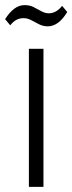

<svg xmlns="http://www.w3.org/2000/svg" viewBox="-39 -731 283 751"><path d="M131 -540V0H74V-540ZM-19 -656Q-2 -683 17 -697Q36 -711 57 -711Q77 -711 92 -703.5Q107 -696 122 -687.5Q137 -679 152 -679Q166 -679 179 -686Q192 -693 204 -708L224 -684Q207 -656 188 -642Q169 -628 148 -628Q129 -628 113 -636.5Q97 -645 82.5 -652.5Q68 -660 53 -660Q38 -660 25.5 -653.5Q13 -647 1 -632Z"/></svg>

Font: Pathway Extreme Condensed Thin
Style: Regular
Weight: 250
Width: 3
Version: Version 1.001;gftools[0.9.26]